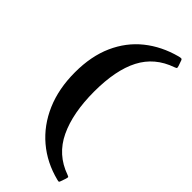

<svg xmlns="http://www.w3.org/2000/svg" viewBox="-302 -848 1066 1066"><g transform="rotate(45 231.5 -314.5)"><path d="M437 129 427.5 156.5Q424.5 166.5 421.2 167.8Q418 169 407.5 166Q300.5 139 221.2 72Q142 5 98.5 -95.8Q55 -196.5 55 -325Q55 -451.5 97.5 -546.8Q140 -642 217.2 -704Q294.5 -766 399 -794Q409.5 -797 416.8 -797Q424 -797 427 -785L437 -756.5Q440.5 -744.5 438.8 -742.2Q437 -740 426 -735.5Q311 -695.5 258.5 -594.2Q206 -493 206 -325Q206 -156 258.8 -45.2Q311.5 65.5 428 106.5Q439.5 110.5 440 114Q440.5 117.5 437 129Z"/></g></svg>

Font: Besley SemiBold
Style: Regular
Weight: 600
Designer: Owen Earl
Foundry: indestructible type*
Version: Version 2.001; ttfautohint (v1.8.3)